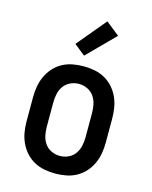

<svg xmlns="http://www.w3.org/2000/svg" viewBox="-116 -843 733 927"><g transform="rotate(15 250.0 -379.5)"><path d="M250 8Q223 8 196 3Q169 -2 145 -15Q121 -28 102.5 -48.5Q84 -69 72.5 -94Q61 -119 56.5 -146Q52 -173 52 -200V-320Q52 -347 56.5 -374Q61 -401 72.5 -426Q84 -451 102.5 -471.5Q121 -492 145 -505Q169 -518 196 -523Q223 -528 250 -528Q277 -528 304 -523Q331 -518 355 -505Q379 -492 397.5 -471.5Q416 -451 427.5 -426Q439 -401 443.5 -374Q448 -347 448 -320V-200Q448 -173 443.5 -146Q439 -119 427.5 -94Q416 -69 397.5 -48.5Q379 -28 355 -15Q331 -2 304 3Q277 8 250 8ZM250 -80Q272 -80 292.5 -89.5Q313 -99 325.5 -117Q338 -135 342.5 -156.5Q347 -178 347 -200V-320Q347 -342 342.5 -363.5Q338 -385 325.5 -403Q313 -421 292.5 -430.5Q272 -440 250 -440Q228 -440 207.5 -430.5Q187 -421 174.5 -403Q162 -385 157.5 -363.5Q153 -342 153 -320V-200Q153 -178 157.5 -156.5Q162 -135 174.5 -117Q187 -99 207.5 -89.5Q228 -80 250 -80ZM238 -578 183 -622 304 -767 372 -713Z"/></g></svg>

Font: Iosevka Custom Semibold
Style: Regular
Weight: 600
Designer: Belleve Invis
Foundry: Belleve Invis
Version: Version 27.0.2; ttfautohint (v1.8.4)